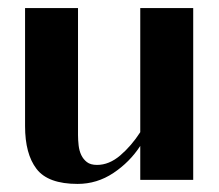

<svg xmlns="http://www.w3.org/2000/svg" viewBox="-20 -445 542 475"><path d="M42 -425H173V-111Q173 -99 174.5 -85.5Q176 -72 181 -61.5Q186 -51 195 -44Q204 -37 220 -37Q250 -37 277.5 -60.5Q305 -84 327 -118V-425H458V0H327V-84Q301 -44 260.5 -17Q220 10 172 10Q99 10 70.5 -27Q42 -64 42 -133Z"/></svg>

Font: Gamine
Style: Bold
Weight: 700
Designer: Tapiwanashe Sebastian Garikayi
Version: Version 1.000